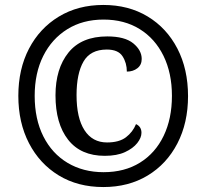

<svg xmlns="http://www.w3.org/2000/svg" viewBox="-20 -745 834 775"><path d="M397 10Q294 10 217 -37Q140 -84 97 -167Q54 -250 54 -358Q54 -466 97 -548.5Q140 -631 217.5 -678Q295 -725 397 -725Q499 -725 576 -678.5Q653 -632 696 -549Q739 -466 739 -357Q739 -249 696 -166Q653 -83 576 -36.5Q499 10 397 10ZM398 -50Q483 -50 545 -88.5Q607 -127 640.5 -196.5Q674 -266 674 -358Q674 -450 640 -519.5Q606 -589 544 -627.5Q482 -666 398 -666Q314 -666 251.5 -627Q189 -588 154.5 -519Q120 -450 120 -358Q120 -264 155 -194.5Q190 -125 253 -87.5Q316 -50 398 -50ZM403 -116Q306 -116 255 -181Q204 -246 204 -360Q204 -468 256.5 -533Q309 -598 413 -598Q484 -598 518 -570Q552 -542 552 -507Q552 -483 534.5 -469.5Q517 -456 492 -456Q492 -491 474.5 -518Q457 -545 411 -545Q345 -545 317 -496.5Q289 -448 289 -361Q289 -269 321 -219.5Q353 -170 412 -170Q461 -170 488.5 -191Q516 -212 529 -244Q551 -234 551 -209Q551 -189 534 -167.5Q517 -146 484.5 -131Q452 -116 403 -116Z"/></svg>

Font: Noto Serif Lao SemiCondensed Black
Style: Regular
Weight: 900
Width: 4
Designer: Monotype Design Team
Foundry: Monotype Imaging Inc.
Version: Version 2.003; ttfautohint (v1.8.4.7-5d5b)